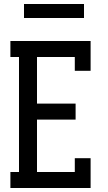

<svg xmlns="http://www.w3.org/2000/svg" viewBox="-20 -940 540 960"><path d="M32 0V-80H75V-655H32V-735H433V-586H354V-655H165V-422H358V-342H165V-80H354V-149H433V0ZM400 -850H100V-920H400Z"/></svg>

Font: Iosevka Curly Slab Medium
Style: Regular
Weight: 500
Monospace: yes
Designer: Belleve Invis
Foundry: Belleve Invis
Version: Version 22.1.2; ttfautohint (v1.8.4)